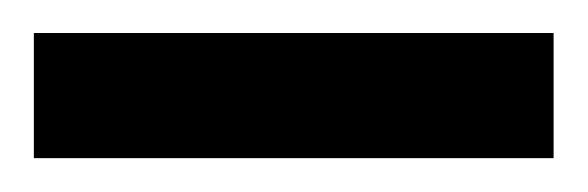

<svg xmlns="http://www.w3.org/2000/svg" viewBox="-26 -713 349 114"><path d="M302.7 -693.4V-619.1H-5.9V-693.4Z"/></svg>

Font: Vancouver Drive
Style: Regular
Weight: 400
Designer: Valery Zaveryaev
Foundry: Cyreal (www.cyreal.org)
Version: Version 1.06